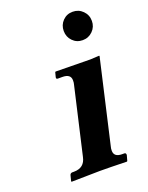

<svg xmlns="http://www.w3.org/2000/svg" viewBox="-123 -696 586 761"><g transform="rotate(-20 169.5 -315.0)"><path d="M121.1 -76.2 186 -357.9Q188 -363.8 188 -375Q188 -401.9 152.8 -401.9H133.8Q126 -401.9 127.9 -410.2L132.8 -429.2L134.8 -431.2Q245.6 -429.2 280.8 -429.2Q280.8 -429.2 318.8 -431.2L319.8 -429.2L238.8 -76.2Q236.8 -70.3 236.8 -60.1Q236.8 -33.2 271 -33.2H279.8Q287.6 -33.2 287.1 -23.9L280.8 -1L278.8 1Q203.6 -1 165 -1Q165 -1 45.9 1L43.9 -1L49.8 -23.9Q51.8 -32.7 60.1 -33.2H67.9Q112.3 -33.2 121.1 -76.2ZM237.1 -528.6Q220.2 -545.9 220.2 -571Q220.2 -596.2 237.1 -613.5Q253.9 -630.9 279.1 -630.9Q304.2 -630.9 321.5 -613.5Q338.9 -596.2 338.9 -571Q338.9 -545.9 321.5 -528.6Q304.2 -511.2 279.1 -511.2Q253.9 -511.2 237.1 -528.6Z"/></g></svg>

Font: Linux Libertine
Style: Semibold Italic
Weight: 600
Italic angle: -11.5°
Designer: Philipp H. Poll
Foundry: Philipp H. Poll
Version: Version 5.1.2 ; ttfautohint (v0.9)